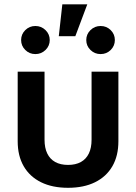

<svg xmlns="http://www.w3.org/2000/svg" viewBox="-20 -872 639 901"><path d="M299.3 9.3Q225.6 9.3 172.6 -16.8Q119.6 -43 91.3 -91.8Q63 -140.6 63 -209V-535.6H189V-216.3Q189 -178.2 201.7 -151.9Q214.4 -125.5 239 -111.8Q263.7 -98.1 299.3 -98.1Q335 -98.1 359.6 -111.8Q384.3 -125.5 397 -151.9Q409.7 -178.2 409.7 -216.3V-535.6H535.6V-209Q535.6 -140.6 507.3 -91.8Q479 -43 426 -16.8Q373 9.3 299.3 9.3ZM452.1 -618.2Q424.3 -618.2 404.5 -637.5Q384.8 -656.7 384.8 -684.1Q384.8 -711.4 404.5 -730.7Q424.3 -750 452.1 -750Q480 -750 499.5 -730.7Q519 -711.4 519 -684.1Q519 -656.7 499.5 -637.5Q480 -618.2 452.1 -618.2ZM146 -618.2Q118.2 -618.2 98.6 -637.5Q79.1 -656.7 79.1 -684.1Q79.1 -711.4 98.6 -730.7Q118.2 -750 146 -750Q173.8 -750 193.6 -730.7Q213.4 -711.4 213.4 -684.1Q213.4 -656.7 193.6 -637.5Q173.8 -618.2 146 -618.2ZM255.9 -702.1 272.5 -851.6H389.6L333.5 -702.1Z"/></svg>

Font: Inter 20pt SemiBold
Style: Regular
Weight: 600
Version: Version 4.001;git-66647c0bb